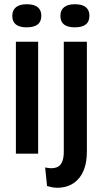

<svg xmlns="http://www.w3.org/2000/svg" viewBox="-20 -725 484 906"><path d="M55 0V-528H160V0ZM106 -596Q72 -596 55 -609.5Q38 -623 38 -650Q38 -677 55.5 -691Q73 -705 106 -705Q141 -705 158 -691Q175 -677 175 -651Q175 -623 157.5 -609.5Q140 -596 106 -596ZM251 161Q239 161 227.5 159Q216 157 202 153L193 65Q237 75 259 58Q281 41 281 -9V-528H390V-12Q390 36 378.5 69Q367 102 347 122.5Q327 143 302.5 152Q278 161 251 161ZM333 -596Q299 -596 282 -609.5Q265 -623 265 -650Q265 -677 282.5 -691Q300 -705 333 -705Q368 -705 385 -691Q402 -677 402 -651Q402 -623 384.5 -609.5Q367 -596 333 -596Z"/></svg>

Font: Bricolage Grotesque 24pt Condensed Medium
Style: Regular
Weight: 500
Width: 3
Designer: Mathieu Triay
Foundry: Atelier Triay
Version: Version 1.001;gftools[0.9.33.dev8+g029e19f]